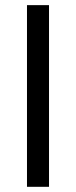

<svg xmlns="http://www.w3.org/2000/svg" viewBox="-20 -720 291 740"><path d="M84 0ZM168.9 -700.2V0H84V-700.2Z"/></svg>

Font: Pfennig
Style: Medium
Weight: 500
Version: Version 20120410 ; ttfautohint (v0.8)